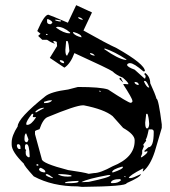

<svg xmlns="http://www.w3.org/2000/svg" viewBox="-20 -732 662 747"><path d="M282.2 -6.8Q183.6 -6.8 111.3 -45.9Q73.2 -87.9 73.2 -94.7Q25.4 -141.6 25.4 -168.9V-177.7Q25.4 -204.1 48.8 -240.2Q48.8 -271.5 156.2 -357.4Q177.7 -375 245.1 -383.8L283.2 -393.6Q371.1 -393.6 400.4 -383.8Q479.5 -332 488.3 -332H490.2L495.1 -335.9V-339.8Q495.1 -348.6 459 -404.3L464.8 -405.3L474.6 -404.3H479.5V-405.3Q479.5 -411.1 458 -429.7Q431.6 -440.4 418 -454.1Q404.3 -463.9 269.5 -525.4Q253.9 -483.4 230.5 -468.8L173.8 -506.8L202.1 -552.7L201.2 -562.5V-567.4Q200.2 -570.3 192.4 -572.3H190.4L189.5 -571.3H186.5Q186.5 -568.4 194.3 -562.5Q185.5 -562.5 163.1 -577.1H144.5L128.9 -591.8V-592.8L137.7 -600.6L125 -611.3Q152.3 -674.8 168 -674.8Q182.6 -669.9 244.1 -643.6L276.4 -711.9L337.9 -683.6L304.7 -613.3Q394.5 -562.5 433.6 -544.9Q543.9 -482.4 543.9 -455.1H542L540 -454.1H538.1Q501 -486.3 486.3 -486.3H483.4Q474.6 -484.4 474.6 -479.5Q474.6 -471.7 503.9 -460.9L542 -426.8H544.9L546.9 -436.5L542 -442.4V-445.3L544.9 -448.2Q564.5 -433.6 564.5 -408.2Q584 -366.2 588.9 -347.7Q596.7 -347.7 609.4 -248V-234.4L582 -141.6Q564.5 -87.9 537.1 -65.4H535.2L538.1 -76.2H535.2Q482.4 -48.8 481.4 -40V-39.1H488.3Q496.1 -39.1 528.3 -54.7Q528.3 -43.9 472.7 -19.5Q472.7 -6.8 298.8 -4.9ZM257.8 -19.5Q285.2 -20.5 285.2 -25.4V-28.3Q233.4 -26.4 233.4 -21.5V-19.5ZM414.1 -19.5H419.9Q440.4 -19.5 451.2 -31.2L447.3 -35.2Q415 -35.2 411.1 -21.5ZM302.7 -23.4 325.2 -24.4Q409.2 -42 409.2 -49.8V-50.8H400.4Q319.3 -36.1 296.9 -23.4ZM158.2 -50.8Q163.1 -44.9 183.6 -39.1H185.5L186.5 -40Q173.8 -50.8 163.1 -54.7Q158.2 -54.7 158.2 -52.7ZM465.8 -43H469.7V-43.9L465.8 -45.9H462.9V-44.9ZM206.1 -53.7Q217.8 -44.9 244.1 -44.9L257.8 -45.9V-49.8Q235.4 -54.7 208 -54.7H206.1ZM142.6 -113.3Q142.6 -96.7 245.1 -70.3Q307.6 -61.5 325.2 -55.7L345.7 -58.6Q370.1 -58.6 418 -85Q503.9 -119.1 503.9 -183.6V-186.5Q503.9 -209 459 -234.4L418 -280.3Q385.7 -306.6 305.7 -322.3H302.7Q275.4 -322.3 165 -276.4Q147.5 -269.5 133.8 -229.5Q118.2 -224.6 116.2 -221.7V-210ZM131.8 -74.2Q131.8 -64.5 149.4 -61.5H156.2V-64.5Q156.2 -71.3 138.7 -79.1H137.7L131.8 -75.2ZM420.9 -61.5Q458 -74.2 458 -81.1V-82L456.1 -84Q416 -73.2 416 -61.5ZM125 -86.9 130.9 -89.8 125 -93.8 121.1 -90.8V-89.8ZM80.1 -135.7Q80.1 -125 90.8 -120.1H93.8L95.7 -123Q93.8 -170.9 84 -170.9H82Q78.1 -170.9 77.1 -163.1V-154.3L82 -146.5L80.1 -145.5ZM531.2 -120.1Q553.7 -134.8 553.7 -141.6V-143.6H550.8L544.9 -141.6H542V-145.5L557.6 -159.2Q578.1 -159.2 578.1 -217.8V-219.7Q578.1 -226.6 571.3 -228.5H558.6Q551.8 -193.4 546.9 -189.5L548.8 -184.6L537.1 -168.9L540 -163.1L533.2 -146.5V-134.8L528.3 -122.1V-120.1ZM45.9 -163.1Q48.8 -152.3 54.7 -152.3H59.6V-159.2Q59.6 -168.9 52.7 -170.9H48.8L45.9 -168ZM75.2 -190.4Q75.2 -180.7 82 -178.7H84Q87.9 -178.7 90.8 -189.5L82 -212.9Q75.2 -212.9 75.2 -190.4ZM544.9 -254.9Q544.9 -232.4 551.8 -232.4Q559.6 -232.4 560.5 -250Q558.6 -277.3 553.7 -289.1H548.8ZM82 -250Q82 -246.1 85.9 -246.1Q101.6 -246.1 120.1 -275.4V-276.4H109.4L107.4 -277.3L109.4 -286.1V-289.1H104.5Q82 -260.7 82 -250ZM121.1 -294.9 151.4 -311.5V-312.5H147.5Q134.8 -312.5 118.2 -298.8V-294.9ZM156.2 -331.1Q172.9 -331.1 181.6 -339.8V-341.8H176.8Q168 -341.8 151.4 -335.9V-331.1ZM373 -376V-377L369.1 -378.9H366.2V-376ZM540 -415Q550.8 -391.6 558.6 -391.6H560.5V-392.6Q550.8 -417 543.9 -417H542ZM503.9 -409.2Q507.8 -403.3 516.6 -401.4H519.5V-402.3Q519.5 -412.1 505.9 -413.1H503.9ZM445.3 -423.8V-428.7H451.2Q451.2 -424.8 459 -412.1H458ZM385.7 -541 386.7 -540Q439.5 -502.9 467.8 -499H471.7V-501Q424.8 -531.2 388.7 -543H386.7L385.7 -542ZM330.1 -523.4Q332 -518.6 345.7 -515.6H347.7L348.6 -516.6Q340.8 -525.4 330.1 -525.4ZM264.6 -603.5Q272.5 -592.8 295.9 -586.9H296.9V-587.9Q296.9 -598.6 266.6 -607.4H264.6ZM161.1 -595.7H166V-596.7L161.1 -600.6L158.2 -597.7ZM197.3 -625Q228.5 -602.5 249 -602.5H252.9V-605.5Q226.6 -627.9 203.1 -627.9ZM163.1 -647.5Q163.1 -637.7 176.8 -637.7L183.6 -642.6V-643.6Q183.6 -650.4 168 -657.2H163.1ZM194.3 -654.3Q194.3 -651.4 210.9 -648.4H216.8V-652.3L199.2 -655.3H194.3ZM284.2 -663.1Q286.1 -658.2 298.8 -655.3H300.8L302.7 -656.2Q293.9 -665 284.2 -665ZM212.9 -494.1Q216.8 -488.3 225.6 -486.3H229.5V-487.3Q229.5 -497.1 214.8 -498H212.9ZM234.4 -538.1Q234.4 -515.6 241.2 -515.6L250 -533.2Q248 -560.5 243.2 -572.3H237.3Z"/></svg>

Font: Love Ya Like A Sister
Style: Regular
Weight: 400
Designer: Kimberly Geswein
Foundry: Kimberly Geswein
Version: Version 1.002 2007